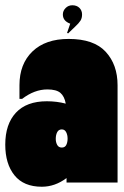

<svg xmlns="http://www.w3.org/2000/svg" viewBox="-40 -694 472 730"><path d="M407 -370V0H213V-17Q169 16 119 16Q50 16 15 -27.5Q-20 -71 -20 -144Q-20 -222 20.5 -265.5Q61 -309 138 -309Q176 -309 210 -300Q205 -328 189.5 -341Q174 -354 140 -354Q91 -354 44 -318H34V-370Q34 -451 83.5 -498.5Q133 -546 221 -546Q317 -546 362 -497Q407 -448 407 -370ZM217 -167Q217 -181 211.5 -191.5Q206 -202 195 -202Q183 -202 177.5 -191.5Q172 -181 172 -166Q172 -153 177.5 -143Q183 -133 195 -133Q207 -133 212 -143Q217 -153 217 -167ZM272 -639Q272 -625 266 -615.5Q260 -606 246 -593L219 -567L215 -569L227 -604Q199 -614 199 -639Q199 -653 209.5 -663.5Q220 -674 235 -674Q252 -674 262 -664Q272 -654 272 -639Z"/></svg>

Font: FFF_tuoi-tre Black
Style: Regular
Weight: 900
Designer: bBox Type GmbH
Foundry: bBox Type GmbH
Version: Version 1.001